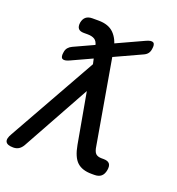

<svg xmlns="http://www.w3.org/2000/svg" viewBox="-148 -838 881 957"><g transform="rotate(20 293.0 -360.0)"><path d="M78 -20Q69 -5 57 2.5Q45 10 28 10Q-4 10 -12 -5Q-20 -20 -2 -50L260 -516L240 -607Q235 -630 221 -638.5Q207 -647 184 -647H164Q143 -647 134.5 -657.5Q126 -668 129 -689Q133 -710 145.5 -720Q158 -730 179 -730H212Q265 -730 293.5 -701.5Q322 -673 331 -624L415 -139Q419 -110 429.5 -100Q440 -90 461 -90H471Q494 -90 503 -79Q512 -68 508 -45Q504 -22 491 -11Q478 0 455 0H440Q390 0 363 -25Q336 -50 325 -112L277 -380ZM145 -494Q119 -482 108 -489Q97 -496 102 -523Q104 -537 112 -546.5Q120 -556 133 -562L468 -716Q494 -728 505 -721Q516 -714 511 -687Q509 -673 501.5 -663.5Q494 -654 480 -648Z"/></g></svg>

Font: Maple Mono
Style: Italic
Weight: 400
Italic angle: -10°
Monospace: yes
Designer: subframe7536
Version: Version 7.300